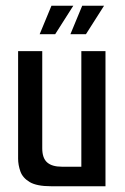

<svg xmlns="http://www.w3.org/2000/svg" viewBox="-20 -648 435 668"><path d="M158 0Q108 0 83.5 -14.5Q59 -29 51 -51.5Q43 -74 43 -96V-470H127V-132Q127 -98 144 -83Q161 -68 195 -68H263V-470H347V0ZM118 -529 159 -628H235L172 -529ZM225 -529 266 -628H342L279 -529Z"/></svg>

Font: Smooch Sans SemiBold
Style: Bold
Weight: 600
Designer: Robert E. Leuschke
Foundry: Robert E. Leuschke
Version: Version 1.010; ttfautohint (v1.8.3)